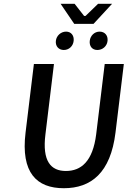

<svg xmlns="http://www.w3.org/2000/svg" viewBox="-20 -982 675 1014"><path d="M317 12C461 12 564 -69 590 -282L634 -644H533L488 -273C470 -129 408 -79 328 -79C249 -79 202 -130 220 -273L265 -644H159L115 -282C89 -69 174 12 317 12ZM369 -766C372 -794 356 -815 329 -815C302 -815 278 -794 275 -766C272 -738 290 -718 317 -718C344 -718 366 -738 369 -766ZM548 -766C551 -794 534 -815 506 -815C479 -815 457 -794 454 -766C451 -738 467 -718 494 -718C522 -718 545 -738 548 -766ZM432 -898H424L374 -962H300L372 -856H474L572 -962H498Z"/></svg>

Font: Falling Sky
Style: LightObl
Weight: 400
Designer: Paul D. Hunt
Foundry: Adobe Systems Incorporated
Version: Version 1.02